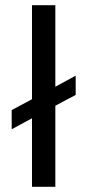

<svg xmlns="http://www.w3.org/2000/svg" viewBox="-20 -720 337 740"><path d="M103.3 0V-264.2L25 -221.7V-295.8L103.3 -337.5V-700H193.3V-385.8L271.7 -428.3V-354.2L193.3 -312.5V0Z"/></svg>

Font: Funnel Sans
Style: Regular
Weight: 400
Designer: NORD ID, Kristian Moeller
Foundry: Dicotype
Version: Version 1.000